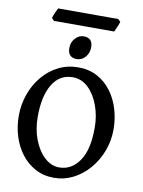

<svg xmlns="http://www.w3.org/2000/svg" viewBox="-102 -1010 818 1095"><g transform="rotate(10 307.5 -463.0)"><path d="M288.1 14.6Q227.5 14.6 179.7 -11Q131.8 -36.6 98.1 -80.6Q64.5 -124.5 46.9 -180.9Q29.3 -237.3 29.3 -298.8Q29.3 -365.2 50.8 -425Q72.3 -484.9 110.8 -531Q149.4 -577.1 201.9 -603.5Q254.4 -629.9 316.4 -629.9Q379.4 -629.9 427.7 -603.5Q476.1 -577.1 509 -532.5Q542 -487.8 558.6 -431.6Q575.2 -375.5 575.2 -315.9Q575.2 -249.5 552.5 -189.9Q529.8 -130.4 490 -84.2Q450.2 -38.1 398.2 -11.7Q346.2 14.6 288.1 14.6ZM307.1 -48.8Q377 -48.8 422.4 -113.3Q467.8 -177.7 467.8 -307.1Q467.8 -374.5 446 -434.3Q424.3 -494.1 385.5 -531.5Q346.7 -568.8 294.9 -568.8Q219.2 -568.8 178 -500.7Q136.7 -432.6 136.7 -313Q136.7 -240.2 159.9 -180.2Q183.1 -120.1 221.9 -84.5Q260.7 -48.8 307.1 -48.8ZM298.8 -674.8Q246.1 -674.8 246.1 -730Q246.1 -763.2 267.3 -786.4Q288.6 -809.6 315.9 -809.6Q368.2 -809.6 368.2 -754.9Q368.2 -721.7 347.9 -698.2Q327.6 -674.8 298.8 -674.8ZM132.8 -866.7 119.1 -881.3Q121.6 -892.1 130.4 -911.9Q139.2 -931.6 144 -940.9H492.2L506.3 -926.8Q503.9 -916 494.9 -895.8Q485.8 -875.5 481.9 -866.7Z"/></g></svg>

Font: David Libre Medium
Style: Regular
Weight: 500
Designer: Ismar David, J. Victor Gaultney, Annie Olsen and Meir Sadan
Foundry: Monotype Imaging Inc. & SIL International
Version: Version 1.100; ttfautohint (v1.8.4.7-5d5b)